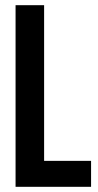

<svg xmlns="http://www.w3.org/2000/svg" viewBox="-20 -720 379 740"><path d="M40 -700H150V-100H331V0H40Z"/></svg>

Font: BebasNeueW01-Regular
Style: Regular
Weight: 400
Designer: Ryoichi Tsunekawa
Foundry: Ryoichi Tsunekawa
Version: Version 1.30